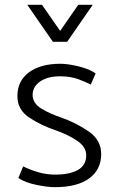

<svg xmlns="http://www.w3.org/2000/svg" viewBox="-20 -762 491 795"><path d="M93 -742H154L229 -634L304 -742H364L258 -589H199ZM76 -73Q102 -60 136.5 -49.5Q171 -39 209 -39Q269 -39 303 -58.5Q337 -78 337 -119Q337 -154 299 -179.5Q261 -205 209 -223Q152 -242 102 -274.5Q52 -307 52 -364Q52 -427 100 -462.5Q148 -498 230 -498Q261 -498 306 -487Q351 -476 376 -458L356 -412Q336 -422 304.5 -434Q273 -446 228 -446Q177 -446 146 -424.5Q115 -403 115 -368Q116 -334 151 -312.5Q186 -291 237 -274Q296 -253 347.5 -217.5Q399 -182 399 -124Q399 -60 349.5 -23.5Q300 13 207 13Q177 13 130.5 3.5Q84 -6 56 -25Z"/></svg>

Font: Palanquin Light
Style: Regular
Weight: 300
Designer: Pria Ravichandran
Version: Version 1.0.4